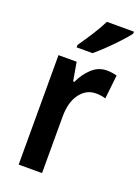

<svg xmlns="http://www.w3.org/2000/svg" viewBox="-146 -830 653 895"><g transform="rotate(20 181.0 -383.0)"><path d="M302 -553Q328 -553 352 -546L339 -428Q319 -435 290 -435Q243 -435 212 -393.5Q181 -352 181 -280V0H65V-543H155L171 -451H177Q196 -493 228 -523Q260 -553 302 -553ZM358 -756Q344 -737 318 -709Q292 -681 263 -653Q234 -625 211 -606H132V-618Q158 -655 182.5 -693.5Q207 -732 224 -766H358Z"/></g></svg>

Font: Noto Sans Thai Looped Condensed SemiBold
Style: Regular
Weight: 600
Width: 3
Designer: Sasikarn Vongin, Ben Mitchell
Foundry: The Fontpad Ltd
Version: Version 1.001; ttfautohint (v1.8.4.7-5d5b)